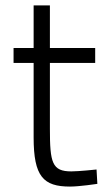

<svg xmlns="http://www.w3.org/2000/svg" viewBox="-20 -677 406 708"><path d="M331 -445V-500H164V-657H104V-500H30V-445H104V-170C104 -26 140 11 238 11C273 11 339 1 339 1L336 -52C336 -52 271 -45 243 -45C172 -45 164 -77 164 -202V-445Z"/></svg>

Font: TitilliumText22L
Style: 250 wt
Weight: 300
Designer: Campivisivi
Foundry: Campivisivi
Version: 1.000